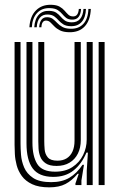

<svg xmlns="http://www.w3.org/2000/svg" viewBox="-20 -776 504 805"><path d="M186.6 9.5Q142.5 9.5 114.7 -3.7Q86.9 -16.9 71.6 -37.9Q56.3 -58.9 49.9 -83.2Q43.5 -107.4 42.3 -130Q41.1 -152.6 41.1 -168.4V-600H66.1V-173.3Q66.1 -154.4 68.1 -127.3Q70.1 -100.2 81.3 -73.8Q92.5 -47.5 119 -29.9Q145.6 -12.3 194.7 -12.3Q239.9 -12.3 270.9 -30.7Q301.9 -49 325.9 -84.9H332L321.4 -19.3V0H296.4L296.2 -6.5L310.1 -47.3H305.4Q281.7 -18.8 254.7 -4.7Q227.8 9.5 186.6 9.5ZM393.6 0V-600H418.6V0ZM217.3 -80.3Q187.4 -80.3 171.5 -91.3Q155.5 -102.2 149.1 -118.7Q142.6 -135.2 141.6 -152.6Q140.6 -170 140.6 -182.9V-600H165.6V-184.4Q165.6 -168.4 167.2 -149.1Q168.9 -129.9 180.4 -116.1Q191.9 -102.3 221.1 -102.3Q243.6 -102.3 259.6 -112.2Q275.5 -122.1 284 -140.9Q292.5 -159.7 292.5 -186V-600H318.7V-188.6Q318.7 -156.5 306.6 -132.1Q294.4 -107.7 271.7 -94Q249.1 -80.3 217.3 -80.3ZM201.9 -34.4Q143.1 -34.9 117.1 -69.9Q91.1 -105 91.1 -174.9V-600H116V-178.1Q116 -121.2 136 -88.7Q156.1 -56.2 211.3 -56.2Q254.2 -56.2 283.6 -75.5Q313 -94.8 328.3 -125.7Q343.5 -156.5 343.5 -190.8V-600H368.6V0H343.7V-60L348.5 -136.1H342.4Q322.6 -88.9 288.4 -61.5Q254.2 -34 201.9 -34.4ZM103.2 -661.6Q106.1 -708 131 -732.6Q155.9 -757.3 195.9 -755.9Q217.7 -755.2 230.3 -747.9Q242.9 -740.6 250.7 -731.3Q258.6 -721.9 266.1 -714.8Q273.6 -707.6 285.2 -707.2Q296.6 -706.5 302.9 -714.2Q309.2 -721.9 310.5 -738.6H319.8Q318.8 -716.9 309.5 -705Q300.3 -693.1 281.3 -693.8Q266 -694.2 257.1 -701.2Q248.3 -708.3 240.7 -717.4Q233.2 -726.5 222 -733.8Q210.7 -741.1 190.4 -741.9Q155.8 -743.4 135.6 -721.6Q115.4 -699.8 113.4 -661.6ZM123.6 -661.6Q126 -696.3 142.5 -714Q159 -731.7 186.8 -730.5Q205.4 -729.9 215.9 -722.7Q226.4 -715.5 234.1 -706.3Q241.9 -697.1 251.8 -690Q261.7 -683 279.1 -682.4Q302.9 -681.6 315.6 -696.3Q328.3 -711 330 -738.6H340.4Q339.2 -703.1 322.5 -684.2Q305.9 -665.3 276.4 -666.2Q257.1 -666.6 245.7 -673.8Q234.3 -681 225.9 -690.4Q217.6 -699.8 207.8 -707.1Q198 -714.4 181.7 -715.1Q159.9 -716.4 147.6 -702.3Q135.3 -688.1 134 -661.6ZM144.2 -661.6Q145.8 -683 154.4 -693.8Q163.1 -704.7 179.3 -703.8Q193.2 -703.2 202.2 -696Q211.2 -688.9 220 -679.6Q228.7 -670.2 241.4 -663.1Q254.1 -656 275 -655.4Q309.9 -654.3 329.7 -676.1Q349.5 -697.9 350.6 -738.6H360.8Q358.9 -690.9 335.3 -665.4Q311.6 -639.9 269.5 -640.9Q245.8 -641.4 231.5 -648.6Q217.2 -655.8 208.2 -665.1Q199.2 -674.5 191.8 -681.7Q184.5 -689 174.7 -689.6Q164.9 -690.5 159.4 -683.2Q154 -675.9 153.6 -661.6Z"/></svg>

Font: Big Shoulders Inline Thin
Style: Regular
Weight: 100
Designer: Patric King
Foundry: XO Type Co
Version: Version 2.002